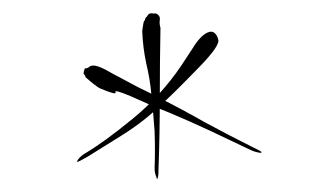

<svg xmlns="http://www.w3.org/2000/svg" viewBox="-20 -696 475 288"><path d="M195.3 -662.1Q195.3 -663.1 197.3 -666Q198.2 -669.9 200.2 -670.9Q200.2 -670.9 202.1 -673.8Q204.1 -676.8 210 -675.8Q211.9 -675.8 213.9 -675.8Q220.7 -672.9 219.7 -666Q218.8 -660.2 220.7 -654.3Q219.7 -601.6 219.7 -548.8Q219.7 -496.1 217.8 -443.4Q217.8 -428.7 215.8 -427.7Q214.8 -427.7 214.8 -429.7Q211.9 -436.5 211.9 -443.4Q212.9 -470.7 211.9 -499Q210 -526.4 207 -554.7Q205.1 -577.1 199.2 -601.6Q194.3 -625 193.4 -648.4Q193.4 -648.4 193.4 -649.4Q193.4 -651.4 195.3 -662.1ZM108.4 -580.1Q107.4 -584 105.5 -585Q105.5 -585 105.5 -586.9Q105.5 -588.9 107.4 -593.8Q108.4 -592.8 110.4 -593.8Q113.3 -594.7 115.2 -596.7Q117.2 -597.7 120.1 -597.7Q126 -597.7 137.7 -591.8Q153.3 -583 159.2 -580.1Q173.8 -572.3 188.5 -564.5Q203.1 -557.6 217.8 -549.8Q252.9 -532.2 287.1 -512.7Q321.3 -494.1 356.4 -476.6Q373 -468.8 372.1 -467.8Q372.1 -466.8 372.1 -466.8Q371.1 -466.8 370.1 -466.8Q362.3 -467.8 354.5 -471.7Q325.2 -485.4 294.9 -500Q265.6 -513.7 235.4 -526.4Q225.6 -530.3 209 -537.1Q193.4 -543.9 175.8 -551.8Q150.4 -562.5 153.3 -557.6Q155.3 -552.7 129.9 -563.5Q124 -566.4 108.4 -580.1ZM307.6 -635.7Q307.6 -634.8 307.6 -634.8Q307.6 -624 272.5 -588.9Q235.4 -550.8 222.7 -540Q197.3 -514.6 163.1 -493.2Q128.9 -471.7 111.3 -460.9Q97.7 -453.1 95.7 -453.1Q95.7 -453.1 95.7 -454.1Q95.7 -454.1 96.7 -456.1Q100.6 -461.9 107.4 -465.8Q135.7 -482.4 178.7 -517.6Q221.7 -552.7 252 -597.7Q253.9 -600.6 268.6 -623Q282.2 -645.5 294.9 -648.4Q295.9 -648.4 296.9 -648.4Q299.8 -648.4 301.8 -646.5Q305.7 -643.6 307.6 -635.7Z"/></svg>

Font: Margalida Font
Style: Regular
Weight: 400
Designer: Mateu Riera. mateurierasureda@hotmail.com
Version: Version 1.0